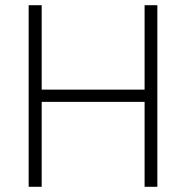

<svg xmlns="http://www.w3.org/2000/svg" viewBox="-20 -717 714 737"><path d="M584 -697V0H535V-326H140V0H90V-697H140V-373H535V-697Z"/></svg>

Font: Cairo Light
Style: Regular
Weight: 300
Designer: Mohamed Gaber, the designers of Titillium
Foundry: Kief Type Foundry
Version: Version 2.009; ttfautohint (v1.5.33-1714) -l 8 -r 50 -G 200 